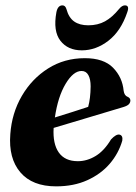

<svg xmlns="http://www.w3.org/2000/svg" viewBox="-20 -668 495 698"><path d="M424.5 -156.5Q411 -110 378.8 -72.5Q346.5 -35 297.2 -12.8Q248 9.5 184 9.5Q97.5 9.5 54 -41.5Q10.5 -92.5 17.5 -180.5Q23 -257 59.5 -319.5Q96 -382 155 -419.2Q214 -456.5 288.5 -456.5Q357 -456.5 391 -421.8Q425 -387 429.5 -338Q432 -320.5 444 -316Q453.5 -312 454 -303Q454 -295.5 448.8 -289.5Q443.5 -283.5 429 -279Q412.5 -274 383 -265.2Q353.5 -256.5 317.2 -245.5Q281 -234.5 243.8 -223.5Q206.5 -212.5 175 -203Q171.5 -145 193.8 -113.5Q216 -82 263 -82Q296.5 -82 327.8 -101Q359 -120 383.5 -161Q402.5 -181.5 415 -178.5Q427.5 -175 424.5 -156.5ZM276.5 -410Q246.5 -410 218.5 -363.2Q190.5 -316.5 179.5 -241Q210.5 -250.5 243.5 -261Q276.5 -271.5 300.5 -279.5Q309 -309.5 309.5 -354Q309.5 -380 301.2 -395Q293 -410 276.5 -410ZM301 -576Q335.5 -576 361.8 -590.5Q388 -605 412.5 -635Q423.5 -648.5 434 -648.5Q452 -648.5 442.5 -623Q419.5 -555 374.2 -520Q329 -485 277.5 -485Q226.5 -485 199.5 -520Q172.5 -555 185 -623.5Q190 -648.5 207 -648.5Q217.5 -648.5 221.5 -635Q230 -603.5 249.8 -589.8Q269.5 -576 301 -576Z"/></svg>

Font: Fraunces 144pt Soft
Style: Bold Italic
Weight: 700
Italic angle: -16°
Version: Version 1.000;[b76b70a41]